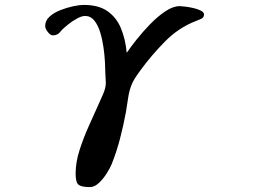

<svg xmlns="http://www.w3.org/2000/svg" viewBox="-20 -638 1040 782"><path d="M811 -579Q811 -566 798.5 -561Q786 -556 777 -552Q707 -525 651.5 -468.5Q596 -412 553 -353Q544 -341 535.5 -328.5Q527 -316 520 -302Q507 -274 502.5 -243Q498 -212 493 -182Q483 -128 469 -74Q455 -20 435 30Q429 45 415 67.5Q401 90 383 107Q365 124 346 124Q312 124 300 114.5Q288 105 288 69Q288 24 303.5 -25Q319 -74 340.5 -122Q362 -170 380 -210Q389 -230 400 -255Q411 -280 411 -301Q411 -311 410 -321Q409 -331 409 -341Q409 -357 407.5 -385Q406 -413 401.5 -445Q397 -477 388 -506.5Q379 -536 364 -554.5Q349 -573 327 -573Q313 -573 294.5 -563Q276 -553 259.5 -540Q243 -527 233 -517Q229 -513 225.5 -508.5Q222 -504 217 -500Q207 -494 195 -494Q185 -494 174.5 -508Q164 -522 164 -532Q164 -554 181.5 -570Q199 -586 225.5 -596.5Q252 -607 278 -612.5Q304 -618 321 -618Q382 -618 418.5 -592Q455 -566 473 -522Q491 -478 496 -424H497Q511 -445 536 -476.5Q561 -508 591.5 -539.5Q622 -571 653.5 -592Q685 -613 712 -613Q719 -613 735 -611Q751 -609 768.5 -605Q786 -601 798.5 -594.5Q811 -588 811 -579Z"/></svg>

Font: Kaisei Tokumin
Style: Bold
Weight: 700
Designer: Font-Kai, 金井和夫
Foundry: KAZUO KANAI
Version: Version 5.003